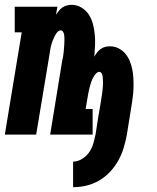

<svg xmlns="http://www.w3.org/2000/svg" viewBox="-29 -558 649 796"><path d="M274 218V112Q293 112 311 101Q329 90 340.5 73.5Q352 57 357.5 38Q363 19 367 0Q372 -34 377.5 -67.5Q383 -101 389 -135Q390 -142 391 -148.5Q392 -155 393 -161.5Q394 -168 395 -175Q396 -182 396.5 -188.5Q397 -195 397.5 -202Q398 -209 398 -215.5Q398 -222 397.5 -228.5Q397 -235 396.5 -241.5Q396 -248 392.5 -254Q389 -260 382 -260Q376 -260 370.5 -254.5Q365 -249 361 -243Q357 -237 354 -230.5Q351 -224 349 -217.5Q347 -211 345 -204.5Q343 -198 341.5 -191.5Q340 -185 338.5 -178Q337 -171 336 -165L326 -106H355V0H179L229 -307Q231 -314 232 -320.5Q233 -327 234 -334Q235 -341 235.5 -347.5Q236 -354 236.5 -361Q237 -368 237.5 -374.5Q238 -381 238 -387.5Q238 -394 238 -401Q238 -408 237 -414Q236 -420 232.5 -426Q229 -432 223 -432Q216 -432 210.5 -426.5Q205 -421 201.5 -415Q198 -409 195 -402.5Q192 -396 189.5 -389.5Q187 -383 185 -376.5Q183 -370 181.5 -363.5Q180 -357 179 -350.5Q178 -344 177 -337L121 0H-9L61 -424H32V-530H209L203 -497Q209 -506 215.5 -514Q222 -522 230.5 -527.5Q239 -533 248.5 -535.5Q258 -538 268 -538Q290 -538 309 -526.5Q328 -515 339.5 -497Q351 -479 356.5 -457.5Q362 -436 364 -414Q366 -392 365 -369Q364 -346 362 -323Q367 -332 373.5 -340.5Q380 -349 388.5 -355Q397 -361 407 -363.5Q417 -366 427 -366Q446 -366 462.5 -357.5Q479 -349 490.5 -335.5Q502 -322 509 -305Q516 -288 519.5 -270Q523 -252 524 -233Q525 -214 524.5 -194.5Q524 -175 521.5 -156Q519 -137 516 -118L497 0Q492 27 484 54Q476 81 462 106.5Q448 132 427.5 154Q407 176 382 190.5Q357 205 329.5 211.5Q302 218 274 218Z"/></svg>

Font: Iosevka Curly Slab HvEx
Style: Italic
Weight: 900
Width: 7
Italic angle: -9°
Monospace: yes
Designer: Belleve Invis
Foundry: Belleve Invis
Version: Version 11.1.0; ttfautohint (v1.8.3)